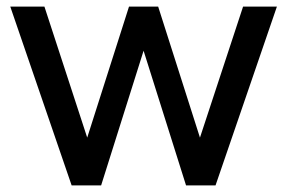

<svg xmlns="http://www.w3.org/2000/svg" viewBox="-20 -559 866 579"><path d="M11 -539H114L243 -144L369 -539H457L583 -144L713 -539H815L630 0H541L413 -406L285 0H196Z"/></svg>

Font: Eudoxus Sans Medium
Style: Regular
Weight: 500
Designer: Stijn de Vries
Foundry: tokotype
Version: Version 2.005